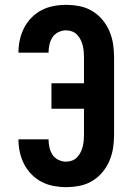

<svg xmlns="http://www.w3.org/2000/svg" viewBox="-20 -763 540 791"><path d="M252 8Q226 8 200 3Q174 -2 151 -14Q128 -26 109.5 -45Q91 -64 79 -87.5Q67 -111 61.5 -137Q56 -163 56 -189H180Q180 -173 183.5 -156.5Q187 -140 196 -126Q205 -112 220.5 -104.5Q236 -97 252 -97Q265 -97 277 -101.5Q289 -106 298 -115.5Q307 -125 312.5 -136.5Q318 -148 321 -160Q324 -172 325 -185Q326 -198 326 -210V-315H192V-420H326V-525Q326 -537 325 -550Q324 -563 321 -575Q318 -587 312.5 -598.5Q307 -610 298 -619.5Q289 -629 277 -633.5Q265 -638 252 -638Q236 -638 220.5 -630.5Q205 -623 196 -609Q187 -595 183.5 -578.5Q180 -562 180 -546H56Q56 -572 61.5 -598Q67 -624 79 -647.5Q91 -671 109.5 -690Q128 -709 151 -721Q174 -733 200 -738Q226 -743 252 -743Q280 -743 308 -737.5Q336 -732 360 -717.5Q384 -703 402 -681.5Q420 -660 431 -634Q442 -608 446 -580.5Q450 -553 450 -525V-210Q450 -182 446 -154.5Q442 -127 431 -101Q420 -75 402 -53.5Q384 -32 360 -17.5Q336 -3 308 2.5Q280 8 252 8Z"/></svg>

Font: Iosevka SS04 Extrabold
Style: Regular
Weight: 800
Monospace: yes
Designer: Belleve Invis
Foundry: Belleve Invis
Version: Version 19.0.0; ttfautohint (v1.8.4)